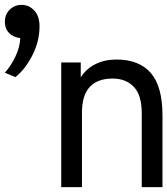

<svg xmlns="http://www.w3.org/2000/svg" viewBox="-49 -767 686 787"><path d="M617 -293V0H532V-304Q532 -377 499.5 -411Q467 -445 413 -445Q287 -445 287 -306V0H202V-511H282V-450Q304 -485 342 -504Q380 -523 428 -523Q521 -523 569 -468Q617 -413 617 -293ZM-29 -469Q-4 -497 14.5 -536Q33 -575 34 -611Q6 -614 -11.5 -631.5Q-29 -649 -29 -678Q-29 -708 -9 -727.5Q11 -747 39 -747Q70 -747 91.5 -724Q113 -701 113 -659Q113 -597 83 -539Q53 -481 14 -451Z"/></svg>

Font: Overpass Mono
Style: Regular
Weight: 400
Monospace: yes
Designer: Delve Withrington, Dave Bailey
Foundry: Delve Fonts
Version: Version 1.000;DELV;Overpass